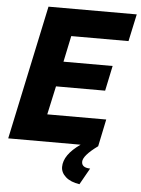

<svg xmlns="http://www.w3.org/2000/svg" viewBox="-60 -757 743 1012"><g transform="rotate(5 311.0 -251.0)"><path d="M591 -566H288L259 -428H519L491 -295H231L198 -144H510L480 0Q403 56 403 89Q403 120 448 121L399 208Q352 201 326 178Q300 155 300 125Q300 61 387 0H4L155 -710H622Z"/></g></svg>

Font: Raleway-v4020 ExtraBold
Style: Italic
Weight: 800
Italic angle: -12°
Designer: Matt McInerney, Pablo Impallari, Rodrigo Fuenzalida
Foundry: Matt McInerney, Pablo Impallari, Rodrigo Fuenzalida
Version: Version 4.020;PS 004.020;hotconv 1.0.88;makeotf.lib2.5.64775